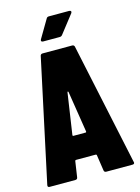

<svg xmlns="http://www.w3.org/2000/svg" viewBox="-130 -956 749 1028"><g transform="rotate(-15 244.0 -441.5)"><path d="M358 -883H246C240 -883 235 -881 232 -875L173 -775C168 -766 173 -761 182 -761H273C279 -761 284 -763 288 -768L366 -868C372 -876 368 -883 358 -883ZM328 0H473C480 0 484 -3 484 -9C484 -10 483 -11 483 -13L339 -689C338 -696 333 -700 326 -700H162C155 -700 150 -696 149 -689L4 -13C2 -4 6 0 14 0H156C163 0 168 -3 169 -11L182 -98C182 -101 185 -103 188 -103H296C299 -103 302 -101 302 -98L315 -11C316 -3 321 0 328 0ZM203 -236 237 -464C238 -469 242 -469 243 -464L279 -236C279 -233 278 -231 275 -231H207C204 -231 203 -233 203 -236Z"/></g></svg>

Font: Barlow Condensed ExtraBold
Style: Regular
Weight: 800
Width: 3
Designer: Jeremy Tribby
Foundry: Tribby Type
Version: Version 1.422;hotconv 1.0.109;makeotfexe 2.5.65596